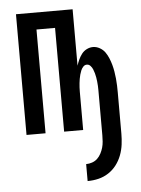

<svg xmlns="http://www.w3.org/2000/svg" viewBox="-53 -562 606 824"><g transform="rotate(-5 250.0 -150.0)"><path d="M291 220V147Q304 147 317 142.5Q330 138 339.5 129Q349 120 355.5 107.5Q362 95 365.5 82.5Q369 70 370 56.5Q371 43 371 30V-147Q371 -156 371 -165Q371 -174 370.5 -183.5Q370 -193 369 -202Q368 -211 366.5 -220Q365 -229 362.5 -238Q360 -247 356.5 -255.5Q353 -264 346.5 -271Q340 -278 331 -278Q322 -278 315.5 -271Q309 -264 305.5 -255.5Q302 -247 299.5 -238Q297 -229 295.5 -220Q294 -211 293 -202Q292 -193 291.5 -183.5Q291 -174 291 -165Q291 -156 291 -147V0H209V-447H129V0H47V-520H291V-277Q295 -290 301 -303Q307 -316 315.5 -327Q324 -338 337 -344.5Q350 -351 364 -351Q379 -351 393 -343Q407 -335 415.5 -323Q424 -311 430 -296.5Q436 -282 440 -267.5Q444 -253 446.5 -238Q449 -223 450.5 -207.5Q452 -192 452.5 -177Q453 -162 453 -147V30Q453 53 450 76.5Q447 100 438.5 122.5Q430 145 415.5 164Q401 183 381 196Q361 209 338 214.5Q315 220 291 220Z"/></g></svg>

Font: Iosevka Term Curly Medium
Style: Regular
Weight: 500
Designer: Belleve Invis
Foundry: Belleve Invis
Version: Version 32.3.0